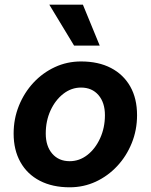

<svg xmlns="http://www.w3.org/2000/svg" viewBox="-20 -781 641 817"><path d="M38 -212.6Q38 -275.7 60.5 -331.2Q83 -386.8 122.4 -429.2Q161.9 -471.5 213.7 -495.5Q265.4 -519.5 324.7 -519.5Q399 -519.5 452.2 -491.7Q505.3 -464 534.3 -412.9Q563.2 -361.9 563.2 -290.9Q563.2 -227.8 540.7 -172.3Q518.3 -116.7 478.8 -74.4Q439.3 -32 387.6 -8Q335.8 16 276.5 16Q203.2 16 149.5 -11.8Q95.9 -39.6 67 -91.1Q38 -142.6 38 -212.6ZM276.5 -95.1Q317.8 -95.1 351.8 -121.6Q385.7 -148 406.1 -192.8Q426.5 -237.6 426.5 -290.9Q426.5 -344.4 399 -376.4Q371.4 -408.4 324.7 -408.4Q283.8 -408.4 249.7 -382Q215.5 -355.5 195.1 -311.2Q174.7 -266.9 174.7 -212.6Q174.7 -159.1 202.3 -127.1Q229.9 -95.1 276.5 -95.1ZM295.2 -587 189.9 -761H332.8L404.3 -587Z"/></svg>

Font: Wix Madefor Text
Style: Italic
Weight: 400
Italic angle: -12°
Designer: Dalton Maag Ltd
Foundry: Dalton Maag Ltd
Version: Version 3.100